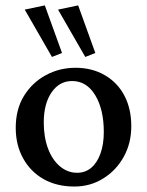

<svg xmlns="http://www.w3.org/2000/svg" viewBox="-20 -681 544 709"><path d="M254.9 7.8Q189.5 7.8 141.1 -19.5Q92.8 -46.9 65.4 -96.2Q38.1 -145.5 38.1 -209Q38.1 -277.3 68.4 -326.7Q98.6 -376 148.9 -403.3Q199.2 -430.7 258.8 -430.7Q320.3 -430.7 367.2 -403.3Q414.1 -376 439.5 -327.6Q464.8 -279.3 464.8 -214.8Q464.8 -152.3 437 -102.1Q409.2 -51.8 361.3 -22Q313.5 7.8 254.9 7.8ZM264.6 -43Q294.9 -43 316.9 -61.5Q338.9 -80.1 351.1 -114.3Q363.3 -148.4 363.3 -193.4Q363.3 -277.3 331.5 -329.6Q299.8 -381.8 246.1 -381.8Q199.2 -381.8 170.4 -339.8Q141.6 -297.9 141.6 -228.5Q141.6 -174.8 157.2 -132.8Q172.9 -90.8 201.2 -66.9Q229.5 -43 264.6 -43ZM294.9 -470.7 194.3 -645.5 268.6 -661.1 332 -485.4ZM171.9 -470.7 71.3 -645.5 145.5 -661.1 209 -485.4Z"/></svg>

Font: Crimson Pro Medium
Style: Regular
Weight: 500
Designer: Jacques Le Bailly
Foundry: Baron von Fonthausen
Version: Version 1.003